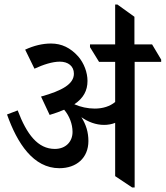

<svg xmlns="http://www.w3.org/2000/svg" viewBox="-20 -820 731 847"><path d="M242 -78C317 -78 370 -123 370 -198C370 -236 360 -270 339 -303C369 -282 403 -269 439 -269C456 -269 473 -272 488 -278V-43L563 7H574V-547H691V-557L651 -624H573V-746L498 -800H488V-624H377V-612L417 -547H488V-370C465 -351 434 -341 398 -341C367 -341 335 -348 308 -360C348 -387 366 -420 366 -463C366 -500 351 -541 325 -571C291 -609 252 -628 205 -628C168 -628 130 -619 91 -601L132 -517C171 -535 211 -548 244 -548C281 -548 306 -528 306 -495C306 -449 254 -420 161 -394L199 -313C223 -320 244 -328 263 -336C286 -309 300 -273 300 -238C300 -195 270 -163 222 -163C147 -163 98 -227 58 -333L11 -315C56 -188 127 -78 242 -78Z"/></svg>

Font: Noto Serif Devanagari SemiCondensed Medium
Style: Regular
Weight: 500
Width: 4
Designer: Universal Thirst, Indian Type Foundry and the Monotype Design Team
Foundry: Monotype Imaging Inc.
Version: Version 2.004